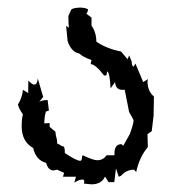

<svg xmlns="http://www.w3.org/2000/svg" viewBox="-20 -478 484 506"><path d="M220.7 7.8 201.2 5.9 202.1 0Q202.1 -4.9 197.3 -4.9Q188.5 -4.9 175.8 3.4L180.2 -12.2H146L148.9 -22.5L130.4 -30.8L121.1 -28.8Q106.9 -28.8 101.6 -48.8Q75.2 -55.2 67.4 -87.9Q37.1 -105 37.1 -145Q37.1 -166.5 40.5 -176.3Q29.3 -192.4 27.3 -202.6Q38.1 -219.7 40.5 -241.2L54.2 -232.9L54.7 -265.6Q64.9 -254.9 70.3 -254.9Q78.1 -254.9 79.6 -271L93.8 -222.7L83.5 -209.5Q91.3 -214.4 105.5 -214.4L108.9 -186.5L101.1 -184.1Q97.2 -172.4 96.7 -152.8L110.8 -153.8V-143.6L126 -130.9Q126 -125 130.4 -107.9V-100.1L138.2 -96.2Q142.1 -92.3 146.5 -92.3Q150.9 -92.3 150.9 -74.7Q181.6 -54.2 191.4 -54.2Q196.3 -54.2 196.3 -66.4L198.2 -68.8Q225.6 -55.7 236.3 -55.7Q252 -55.7 260.7 -68.8H281.7V-74.2Q281.7 -98.1 300.3 -98.1L304.7 -93.8L322.3 -125Q332 -152.3 332 -160.2Q332 -163.1 320.3 -182.6L308.6 -241.7L302.7 -241.2Q284.7 -241.2 283.2 -261.7L271.5 -245.1Q269 -289.6 262.2 -289.6L260.7 -279.8L254.4 -278.8Q232.4 -308.1 218.8 -309.1L221.2 -319.8Q198.7 -327.6 189 -336.9Q168 -340.8 158.2 -369.6L154.3 -409.7L161.6 -404.8Q160.2 -414.6 160.2 -436L167.5 -452.1Q170.4 -457 190.4 -458Q203.6 -458 211.9 -453.6Q211.9 -446.8 207.5 -441.9L221.2 -431.6V-410.6Q233.9 -392.1 233.9 -368.2Q261.2 -349.6 298.8 -342.3L316.4 -321.8L320.3 -332L327.1 -315.9Q327.1 -302.7 332.5 -302.7L336.9 -310.5L357.4 -261.7L370.1 -269.5L368.7 -263.7Q368.7 -237.8 385.7 -223.6L384.8 -173.8L379.9 -132.3L368.7 -124.5L369.6 -90.3Q347.2 -64 338.9 -24.4L333.5 -30.8Q313 -30.8 298.8 -14.6L293 -12.2L285.6 -34.2L281.2 2H266.1L256.8 -12.7Q247.6 7.8 220.7 7.8Z"/></svg>

Font: Truetypewriter PolyglOTT
Style: Regular
Weight: 400
Designer: Sergey Beatoff a.k.a. Sam_T
Version: Version 3.76